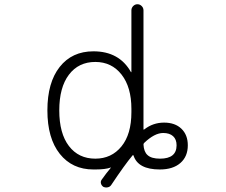

<svg xmlns="http://www.w3.org/2000/svg" viewBox="-20 -792 1040 884"><path d="M418.9 -61.5Q493.2 -61.5 539.1 -117.7Q585 -173.8 585 -275.4V-291Q585 -390.6 539.6 -448.7Q494.1 -506.8 418.9 -506.8Q341.8 -506.8 297.4 -448.2Q252.9 -389.6 252.9 -283.7Q252.9 -177.7 297.4 -119.6Q341.8 -61.5 418.9 -61.5ZM643.6 -133.8Q640.6 -130.9 640.6 -126Q642.6 -92.8 659.2 -78.1Q676.8 -61.5 716.8 -61.5Q793 -61.5 793 -123Q793 -150.4 776.9 -165Q760.7 -179.7 731.4 -179.7Q691.4 -179.7 643.6 -133.8ZM490.2 -19.5Q491.2 -19.5 490.7 -20.5Q490.2 -21.5 489.3 -20.5Q464.8 -11.7 418.9 -11.7Q414.1 -11.7 410.2 -11.7Q312.5 -11.7 255.4 -83.5Q198.2 -155.3 198.2 -283.7Q198.2 -412.1 254.9 -483.9Q311.5 -555.7 410.2 -555.7Q529.3 -555.7 583 -460Q583 -459 584 -459.5Q585 -460 585 -460.9V-744.1Q585 -755.9 593.3 -764.2Q601.6 -772.5 612.8 -772.5Q624 -772.5 632.3 -764.2Q640.6 -755.9 640.6 -744.1V-197.3Q640.6 -193.4 644.5 -196.3Q684.6 -227.5 735.4 -227.5Q786.1 -227.5 815.4 -199.2Q844.7 -170.9 844.7 -123Q844.7 -71.3 810.5 -41.5Q776.4 -11.7 715.8 -11.7Q615.2 -11.7 594.7 -76.2Q594.7 -77.1 593.3 -77.6Q591.8 -78.1 590.8 -77.1Q554.7 -34.2 492.2 59.6Q486.3 68.4 476.6 70.3Q472.7 71.3 469.7 71.3Q462.9 71.3 456.1 68.4Q447.3 62.5 444.8 52.7Q442.4 43 448.2 35.2Q468.8 5.9 490.2 -19.5Z"/></svg>

Font: Gen Jyuu Gothic L Monospace Light
Style: Regular
Weight: 300
Designer: [Source Han Sans]
Ryoko NISHIZUKA  (kana & ideographs); Paul D. Hunt (Latin, Greek & Cyrillic); Wenlong ZHANG  (bopomofo
Version: Version 1.002.20150607